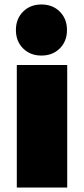

<svg xmlns="http://www.w3.org/2000/svg" viewBox="-20 -837 375 857"><path d="M55 -547H280V0H55ZM279 -703Q279 -653 247 -621Q215 -589 165 -589Q115 -589 83 -621Q51 -653 51 -703Q51 -753 83 -785Q115 -817 165 -817Q215 -817 247 -785Q279 -753 279 -703Z"/></svg>

Font: Gontserrat Black
Style: Regular
Weight: 900
Designer: Julieta Ulanovsky
Foundry: Julieta Ulanovsky
Version: Version 6.001